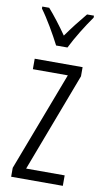

<svg xmlns="http://www.w3.org/2000/svg" viewBox="-87 -807 456 849"><g transform="rotate(10 140.5 -382.5)"><path d="M264 -765H233C199 -724 178 -697 148 -655C121 -694 88 -737 63 -765H32V-756C61 -717 98 -653 122 -606H173C196 -653 234 -714 264 -756ZM259 0V-47H86L254 -491V-532H39V-485H196L27 -40V0Z"/></g></svg>

Font: Noto Sans UI Condensed Light
Style: Regular
Weight: 300
Width: 3
Designer: Monotype Design Team
Foundry: Monotype Imaging Inc.
Version: Version 1.901